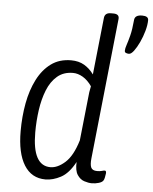

<svg xmlns="http://www.w3.org/2000/svg" viewBox="-54 -799 679 851"><g transform="rotate(5 286.0 -373.5)"><path d="M180 7Q118 7 85 -46Q52 -99 52 -197Q52 -262 63 -321.5Q74 -381 98 -428Q122 -475 159 -502Q196 -529 248 -529Q282 -529 306.5 -514.5Q331 -500 349 -475L376 -730Q379 -752 405 -752H416Q443 -752 441 -730L375 -104Q372 -76 378 -63Q384 -50 405 -50Q418 -50 426 -52.5Q434 -55 439 -55Q446 -55 445 -43Q444 -35 442 -25Q440 -15 437 -11Q432 -3 417 1.5Q402 6 386 6Q371 6 352.5 0Q334 -6 321.5 -25Q309 -44 311 -82Q283 -30 248 -11.5Q213 7 180 7ZM197 -49Q229 -49 262.5 -79Q296 -109 317 -179L337 -367Q338 -381 340 -395Q342 -409 345 -422Q327 -448 305 -461Q283 -474 261 -474Q219 -474 191 -450Q163 -426 147 -386Q131 -346 124 -297Q117 -248 117 -197Q117 -49 197 -49ZM500 -580Q493 -580 487 -582.5Q481 -585 481 -592Q481 -602 486.5 -618Q492 -634 499 -661Q506 -688 510 -733Q513 -754 544 -754Q572 -754 572 -736Q572 -715 564.5 -688Q557 -661 545.5 -636.5Q534 -612 522 -596Q510 -580 500 -580Z"/></g></svg>

Font: Asap Condensed Condensed Light
Style: Italic
Weight: 300
Width: 3
Italic angle: -6°
Designer: Pablo Cosgaya
Foundry: Omnibus-Type
Version: Version 3.001; ttfautohint (v1.8.4.7-5d5b)